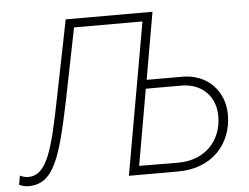

<svg xmlns="http://www.w3.org/2000/svg" viewBox="-75 -763 1080 833"><g transform="rotate(-5 465.5 -346.5)"><path d="M16 7C127 7 159 -103 210 -348L273 -662H571L454 0H666C818 1 905 -101 905 -227C905 -328 833 -408 723 -408H567L618 -700H240L172 -361C128 -140 100 -33 19 -33C6 -33 -5 -36 -17 -42L-24 -3C-10 4 3 7 16 7ZM502 -39 560 -370H715C805 -370 863 -309 863 -225C863 -113 785 -37 670 -38Z"/></g></svg>

Font: Fixel Text 20240404 ExtraLight
Style: Italic
Weight: 200
Width: 4
Italic angle: -10°
Designer: AlfaBravo + MacPaw
Foundry: Kyrylo Tkachov, Marchela Mozhyna, Serhii Makarenko, Maria Weinstein, Zakhar Kryvoshyya
Version: Version 1.211;Glyphs 3.2 (3225)